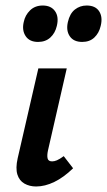

<svg xmlns="http://www.w3.org/2000/svg" viewBox="-20 -669 388 696"><path d="M111 7Q87 7 68.5 -3.5Q50 -14 43 -36.5Q36 -59 44 -95L119 -421H222L154 -124Q150 -106 152.5 -95Q155 -84 169 -84Q177 -84 186.5 -88Q196 -92 211 -103L245 -59Q211 -26 177 -9.5Q143 7 111 7ZM118 -517Q87 -517 73 -538Q59 -559 66 -589Q71 -614 89 -631.5Q107 -649 135 -649Q165 -649 179.5 -628.5Q194 -608 186 -575Q180 -549 162.5 -533Q145 -517 118 -517ZM278 -517Q247 -517 233 -537.5Q219 -558 226 -589Q233 -620 251.5 -634.5Q270 -649 294 -649Q326 -649 339.5 -628Q353 -607 345 -575Q339 -549 322 -533Q305 -517 278 -517Z"/></svg>

Font: Ysabeau
Style: Bold Italic
Weight: 700
Italic angle: -12°
Designer: Christian Thalmann (Catharsis Fonts)
Version: Version 2.002